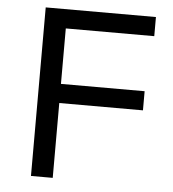

<svg xmlns="http://www.w3.org/2000/svg" viewBox="-51 -752 720 800"><g transform="rotate(5 309.0 -352.5)"><path d="M108 0V-705H569V-625H199V-393H549V-313H199V0Z"/></g></svg>

Font: Nunito Sans 7pt
Style: Regular
Weight: 400
Designer: Vernon Adams
Foundry: Vernon Adams
Version: Version 3.101;gftools[0.9.27]